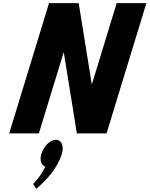

<svg xmlns="http://www.w3.org/2000/svg" viewBox="-20 -845 947 1216"><path d="M382.7 -512H384.2L466.8 0H654.8L907 -825H719L562.5 -313H561L478.4 -825H290.4L38.2 0H226.2ZM333.5 40C370 40 386.9 80 371.6 130C343.2 223 271.1 299 209.3 351L189.6 320C189.6 320 237.6 275 266.3 210C241.3 201 229.6 170 241.9 130C257.2 80 298.5 40 333.5 40Z"/></svg>

Font: Hussar
Style: BdSuprConOblThree
Weight: 700
Foundry: Cannot Into Space Fonts
Version: Version 2.00